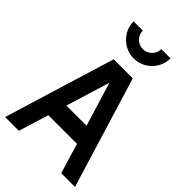

<svg xmlns="http://www.w3.org/2000/svg" viewBox="-292 -1117 1224 1224"><g transform="rotate(45 320.5 -505.0)"><path d="M234.4 -750 5.2 0H129.2L191.7 -203.1H450L511.5 0H635.4L406.3 -750ZM230.2 -328.1 320.8 -625 411.5 -328.1ZM236.5 -1010.4Q236.5 -976 260.9 -951.6Q285.4 -927.1 319.8 -927.1Q354.2 -927.1 378.6 -951.6Q403.1 -976 403.1 -1010.4H486.5Q486.5 -964.6 464.1 -926.6Q441.7 -888.5 403.6 -866.1Q365.6 -843.8 319.8 -843.8Q275 -843.8 237 -866.1Q199 -888.5 176 -926.6Q153.1 -964.6 153.1 -1010.4Z"/></g></svg>

Font: Vladivostok Bold
Style: Regular
Weight: 700
Width: 4
Designer: Michael Sharanda
Foundry: Michael Sharanda
Version: Version 1.005